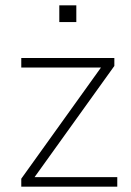

<svg xmlns="http://www.w3.org/2000/svg" viewBox="-20 -702 494 722"><path d="M60 0V-30L369 -461V-448H60V-484H410V-454L100 -22V-36H421V0ZM203 -619V-682H267V-619Z"/></svg>

Font: Nunito Sans 12pt ExtraLight
Style: Regular
Weight: 200
Designer: Vernon Adams
Foundry: Vernon Adams
Version: Version 3.101;gftools[0.9.27]